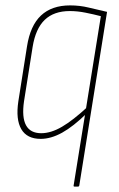

<svg xmlns="http://www.w3.org/2000/svg" viewBox="-20 -507 443 712"><path d="M257 185Q252 185 253 181L354 -447Q327 -454 297 -460Q267 -466 239 -466Q180 -466 146 -433.5Q112 -401 101 -333L69 -131Q52 -13 133 -13Q169 -13 210 -37Q251 -61 305 -111L302 -87Q252 -38 210.5 -15Q169 8 131 8Q80 8 59 -28Q38 -64 48 -131L80 -334Q92 -412 132 -449.5Q172 -487 240 -487Q276 -487 308.5 -479Q341 -471 377 -463L274 181Q273 185 269 185Z"/></svg>

Font: Sofia Sans Condensed Thin
Style: Italic
Weight: 250
Italic angle: -9°
Version: Version 4.100